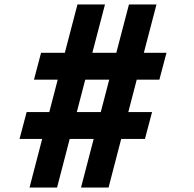

<svg xmlns="http://www.w3.org/2000/svg" viewBox="-20 -845 873 865"><path d="M294 -219 237 0H113L170 -219H68L100 -340H202L240 -486H133L165 -607H272L329 -825H453L396 -607H504L561 -825H685L628 -607H730L698 -486H596L558 -340H665L633 -219H526L469 0H345L402 -219ZM434 -340 472 -486H364L326 -340Z"/></svg>

Font: Hussar
Style: BoldWeb
Weight: 700
Foundry: Cannot Into Space Fonts
Version: Version 2.00